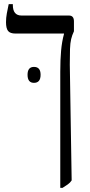

<svg xmlns="http://www.w3.org/2000/svg" viewBox="-20 -667 436 927"><path d="M271 240V-321Q271 -378 275 -422.5Q279 -467 289 -503V-505H55Q29 -505 19 -517.5Q9 -530 9 -560Q9 -581 13 -602.5Q17 -624 22 -647H42V-643Q42 -592 84 -592H313Q337 -592 337 -564V-516Q328 -497 323.5 -478Q319 -459 318 -430.5Q317 -402 317 -355L326 204Q319 215 307 223.5Q295 232 282 240ZM113 -306Q113 -344 144 -344Q176 -344 176 -306Q176 -267 144 -267Q113 -267 113 -306Z"/></svg>

Font: Noto Serif Hebrew Condensed
Style: Regular
Weight: 400
Width: 3
Designer: Monotype Design Team
Foundry: Monotype Imaging Inc.
Version: Version 2.004; ttfautohint (v1.8.4.7-5d5b)